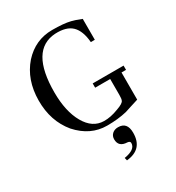

<svg xmlns="http://www.w3.org/2000/svg" viewBox="-225 -840 1146 1249"><g transform="rotate(-30 347.5 -215.0)"><path d="M647 -271V-239H613V-35Q592 -29 554 -16.5Q516 -4 509 -2Q443 14 360 14Q235 14 142 -90Q54 -196 55 -350.5Q56 -505 145 -607Q233 -704 360 -704Q446 -704 495 -692Q515 -688 569 -667V-510H539Q532 -597 491 -637Q450 -677 365 -673Q170 -661 170 -345Q170 -202 221 -112.5Q272 -23 357 -22Q407 -21 466 -44Q518 -62 523 -80Q528 -90 528 -120V-239H415V-271ZM358 274 353 253Q439 239 439 190Q439 176 419 174Q354 172 354 114Q354 89 371 73.5Q388 58 415 58Q483 58 483 138Q483 262 358 274Z"/></g></svg>

Font: GFS Didot
Style: Regular
Weight: 400
Designer: Takis Katsoulidis and George D. Matthiopoulos
Foundry: Takis Katsoulidis and George D. Matthiopoulos
Version: Version 1.0